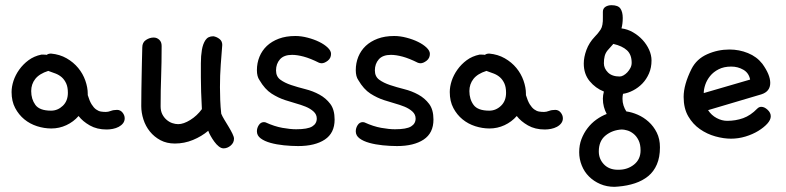

<svg xmlns="http://www.w3.org/2000/svg" viewBox="-20 -515 3013 736"><path d="M159.2 -304.7Q165 -309.6 175.8 -309.6Q209 -306.6 235.4 -291.5Q261.7 -276.4 279.8 -254.4Q297.9 -232.4 307.1 -206.1Q316.4 -179.7 316.4 -155.3V-150.4Q323.2 -127.9 331.1 -115.2Q338.9 -102.5 348.1 -95.7Q357.4 -88.9 366.7 -87.4Q376 -85.9 385.7 -85.9Q394.5 -85.9 404.8 -89.8Q415 -93.8 428.7 -93.8Q441.4 -93.8 449.7 -83.5Q458 -73.2 458 -61.5Q458 -50.8 451.7 -42.5Q445.3 -34.2 435.1 -28.8Q424.8 -23.4 412.6 -21Q400.4 -18.6 388.7 -18.6Q351.6 -18.6 324.2 -34.2Q296.9 -49.8 281.2 -70.3Q261.7 -47.9 234.4 -35.2Q207 -22.5 176.8 -22.5Q149.4 -22.5 122.1 -31.2Q94.7 -40 73.2 -57.6Q51.8 -75.2 38.1 -101.1Q24.4 -127 24.4 -162.1Q24.4 -182.6 31.7 -205.1Q39.1 -227.5 53.7 -248Q68.4 -268.6 89.4 -284.2Q110.4 -299.8 138.7 -305.7H144.5Q154.3 -305.7 159.2 -304.7ZM165 -243.2Q130.9 -232.4 115.2 -212.4Q99.6 -192.4 99.6 -166Q99.6 -134.8 115.7 -112.8Q131.8 -90.8 175.8 -90.8Q201.2 -90.8 220.7 -109.4Q240.2 -127.9 240.2 -159.2Q240.2 -180.7 233.9 -194.8Q227.5 -209 217.3 -218.3Q207 -227.5 193.4 -232.9Q179.7 -238.3 165 -243.2Z M521.5 -108.4Q521.5 -141.6 522 -168.5Q522.5 -195.3 522.9 -220.2Q523.4 -245.1 523.9 -272Q524.4 -298.8 525.4 -333Q525.4 -352.5 539.6 -361.8Q553.7 -371.1 569.3 -371.1Q581.1 -371.1 590.3 -362.8Q599.6 -354.5 599.6 -338.9Q599.6 -304.7 599.1 -276.9Q598.6 -249 597.7 -222.2Q596.7 -195.3 596.2 -168Q595.7 -140.6 595.7 -107.4Q595.7 -89.8 602.1 -77.1Q608.4 -64.5 618.7 -55.7Q628.9 -46.9 640.6 -43Q652.3 -39.1 663.1 -39.1Q683.6 -39.1 709.5 -55.2Q735.4 -71.3 753.9 -96.7Q752 -132.8 751 -162.6Q750 -192.4 750 -217.8Q750 -244.1 750 -272.5Q750 -300.8 753.9 -323.7Q757.8 -346.7 767.6 -361.3Q777.3 -376 797.9 -376Q810.5 -374 821.3 -365.7Q832 -357.4 832 -342.8Q829.1 -307.6 826.2 -267.1Q823.2 -226.6 823.2 -180.7Q823.2 -157.2 824.2 -131.3Q825.2 -105.5 828.1 -79.1Q832 -69.3 840.3 -55.7Q848.6 -42 856.9 -28.3Q865.2 -14.6 871.1 -2.4Q877 9.8 877 16.6Q877 32.2 864.3 43Q851.6 53.7 836.9 53.7Q828.1 53.7 818.8 46.4Q809.6 39.1 801.8 28.3Q793.9 17.6 787.6 6.3Q781.2 -4.9 778.3 -13.7Q752.9 7.8 719.7 21.5Q686.5 35.2 650.4 35.2Q619.1 35.2 595.2 22.5Q571.3 9.8 554.7 -10.7Q538.1 -31.2 529.8 -57.1Q521.5 -83 521.5 -108.4Z M974.6 -208Q964.8 -221.7 964.8 -246.1Q964.8 -273.4 974.6 -297.4Q984.4 -321.3 1002.9 -338.9Q1021.5 -356.4 1048.8 -366.7Q1076.2 -377 1112.3 -377Q1134.8 -377 1159.2 -370.6Q1183.6 -364.3 1203.6 -354.5Q1223.6 -344.7 1236.3 -332.5Q1249 -320.3 1249 -308.6Q1249 -292 1236.3 -282.2Q1223.6 -272.5 1212.9 -272.5Q1209 -272.5 1203.1 -274.4Q1169.9 -291 1144.5 -297.9Q1119.1 -304.7 1099.6 -304.7Q1068.4 -304.7 1053.2 -287.6Q1038.1 -270.5 1038.1 -245.1Q1038.1 -221.7 1054.7 -209.5Q1071.3 -197.3 1096.2 -189Q1121.1 -180.7 1150.4 -173.3Q1179.7 -166 1204.6 -152.3Q1229.5 -138.7 1246.1 -116.7Q1262.7 -94.7 1262.7 -56.6Q1262.7 -4.9 1225.1 20Q1187.5 44.9 1123 44.9Q1096.7 44.9 1068.4 42Q1040 39.1 1017.1 32.7Q994.1 26.4 979.5 15.6Q964.8 4.9 964.8 -11.7Q964.8 -24.4 972.2 -35.6Q979.5 -46.9 992.2 -46.9Q994.1 -46.9 995.1 -46.4Q996.1 -45.9 998 -45.9Q1032.2 -30.3 1062.5 -24.9Q1092.8 -19.5 1115.2 -19.5Q1159.2 -19.5 1176.8 -30.3Q1194.3 -41 1194.3 -60.5Q1194.3 -76.2 1182.1 -87.4Q1169.9 -98.6 1151.9 -106Q1133.8 -113.3 1112.8 -119.1Q1091.8 -125 1074.2 -130.9Q1046.9 -139.6 1021 -156.2Q995.1 -172.9 974.6 -208Z M1353.5 -208Q1343.8 -221.7 1343.8 -246.1Q1343.8 -273.4 1353.5 -297.4Q1363.3 -321.3 1381.8 -338.9Q1400.4 -356.4 1427.7 -366.7Q1455.1 -377 1491.2 -377Q1513.7 -377 1538.1 -370.6Q1562.5 -364.3 1582.5 -354.5Q1602.5 -344.7 1615.2 -332.5Q1627.9 -320.3 1627.9 -308.6Q1627.9 -292 1615.2 -282.2Q1602.5 -272.5 1591.8 -272.5Q1587.9 -272.5 1582 -274.4Q1548.8 -291 1523.4 -297.9Q1498 -304.7 1478.5 -304.7Q1447.3 -304.7 1432.1 -287.6Q1417 -270.5 1417 -245.1Q1417 -221.7 1433.6 -209.5Q1450.2 -197.3 1475.1 -189Q1500 -180.7 1529.3 -173.3Q1558.6 -166 1583.5 -152.3Q1608.4 -138.7 1625 -116.7Q1641.6 -94.7 1641.6 -56.6Q1641.6 -4.9 1604 20Q1566.4 44.9 1502 44.9Q1475.6 44.9 1447.3 42Q1418.9 39.1 1396 32.7Q1373 26.4 1358.4 15.6Q1343.8 4.9 1343.8 -11.7Q1343.8 -24.4 1351.1 -35.6Q1358.4 -46.9 1371.1 -46.9Q1373 -46.9 1374 -46.4Q1375 -45.9 1377 -45.9Q1411.1 -30.3 1441.4 -24.9Q1471.7 -19.5 1494.1 -19.5Q1538.1 -19.5 1555.7 -30.3Q1573.2 -41 1573.2 -60.5Q1573.2 -76.2 1561 -87.4Q1548.8 -98.6 1530.8 -106Q1512.7 -113.3 1491.7 -119.1Q1470.7 -125 1453.1 -130.9Q1425.8 -139.6 1399.9 -156.2Q1374 -172.9 1353.5 -208Z M1838.9 -304.7Q1844.7 -309.6 1855.5 -309.6Q1888.7 -306.6 1915 -291.5Q1941.4 -276.4 1959.5 -254.4Q1977.5 -232.4 1986.8 -206.1Q1996.1 -179.7 1996.1 -155.3V-150.4Q2002.9 -127.9 2010.7 -115.2Q2018.6 -102.5 2027.8 -95.7Q2037.1 -88.9 2046.4 -87.4Q2055.7 -85.9 2065.4 -85.9Q2074.2 -85.9 2084.5 -89.8Q2094.7 -93.8 2108.4 -93.8Q2121.1 -93.8 2129.4 -83.5Q2137.7 -73.2 2137.7 -61.5Q2137.7 -50.8 2131.3 -42.5Q2125 -34.2 2114.7 -28.8Q2104.5 -23.4 2092.3 -21Q2080.1 -18.6 2068.4 -18.6Q2031.2 -18.6 2003.9 -34.2Q1976.6 -49.8 1960.9 -70.3Q1941.4 -47.9 1914.1 -35.2Q1886.7 -22.5 1856.4 -22.5Q1829.1 -22.5 1801.8 -31.2Q1774.4 -40 1752.9 -57.6Q1731.4 -75.2 1717.8 -101.1Q1704.1 -127 1704.1 -162.1Q1704.1 -182.6 1711.4 -205.1Q1718.8 -227.5 1733.4 -248Q1748 -268.6 1769 -284.2Q1790 -299.8 1818.4 -305.7H1824.2Q1834 -305.7 1838.9 -304.7ZM1844.7 -243.2Q1810.5 -232.4 1794.9 -212.4Q1779.3 -192.4 1779.3 -166Q1779.3 -134.8 1795.4 -112.8Q1811.5 -90.8 1855.5 -90.8Q1880.9 -90.8 1900.4 -109.4Q1919.9 -127.9 1919.9 -159.2Q1919.9 -180.7 1913.6 -194.8Q1907.2 -209 1897 -218.3Q1886.7 -227.5 1873 -232.9Q1859.4 -238.3 1844.7 -243.2Z M2345.7 135.7H2351.6Q2385.7 135.7 2410.6 115.7Q2435.5 95.7 2435.5 61.5Q2435.5 38.1 2427.7 22.5Q2419.9 6.8 2408.2 -2.4Q2396.5 -11.7 2384.3 -15.1Q2372.1 -18.6 2363.3 -18.6Q2327.1 -16.6 2301.3 4.4Q2275.4 25.4 2275.4 65.4Q2275.4 93.8 2294.4 114.3Q2313.5 134.8 2345.7 135.7ZM2349.6 200.2Q2345.7 200.2 2342.3 200.7Q2338.9 201.2 2335.9 201.2Q2305.7 201.2 2280.8 190.4Q2255.9 179.7 2237.8 161.6Q2219.7 143.6 2210 119.1Q2200.2 94.7 2200.2 68.4Q2200.2 41 2209 18.1Q2217.8 -4.9 2232.4 -23.9Q2247.1 -43 2266.1 -56.6Q2285.2 -70.3 2305.7 -78.1Q2298.8 -90.8 2294.9 -105.5Q2291 -120.1 2291 -136.7Q2291 -143.6 2292 -149.9Q2293 -156.2 2294.9 -164.1Q2262.7 -176.8 2240.2 -204.1Q2217.8 -231.4 2217.8 -271.5Q2217.8 -295.9 2228 -323.7Q2238.3 -351.6 2259.8 -374Q2272.5 -386.7 2282.2 -401.4Q2292 -416 2291 -449.2V-469.7Q2291 -482.4 2300.8 -488.8Q2310.5 -495.1 2324.2 -495.1Q2349.6 -495.1 2358.4 -481.9Q2367.2 -468.8 2367.2 -446.3Q2367.2 -423.8 2362.3 -406.2Q2385.7 -403.3 2406.7 -391.1Q2427.7 -378.9 2443.4 -361.8Q2459 -344.7 2468.3 -324.2Q2477.5 -303.7 2477.5 -283.2Q2477.5 -255.9 2467.8 -233.4Q2458 -210.9 2442.4 -194.8Q2426.8 -178.7 2407.2 -168.5Q2387.7 -158.2 2368.2 -155.3Q2367.2 -150.4 2366.7 -146Q2366.2 -141.6 2366.2 -136.7Q2366.2 -123 2370.1 -110.8Q2374 -98.6 2380.9 -87.9Q2402.3 -85 2424.8 -75.2Q2447.3 -65.4 2466.3 -48.3Q2485.4 -31.2 2497.6 -6.8Q2509.8 17.6 2509.8 49.8Q2509.8 87.9 2498 115.2Q2486.3 142.6 2464.8 160.2Q2443.4 177.7 2414.1 187.5Q2384.8 197.3 2349.6 200.2ZM2331.1 -346.7 2308.6 -321.3Q2300.8 -311.5 2297.9 -299.8Q2294.9 -288.1 2294.9 -272.5Q2294.9 -252.9 2310.5 -237.3Q2326.2 -221.7 2355.5 -221.7Q2362.3 -221.7 2370.1 -226.1Q2377.9 -230.5 2384.8 -237.8Q2391.6 -245.1 2396.5 -254.4Q2401.4 -263.7 2401.4 -274.4Q2401.4 -305.7 2383.3 -322.3Q2365.2 -338.9 2331.1 -346.7Z M2902.3 -270.5Q2932.6 -228.5 2932.6 -197.3Q2932.6 -164.1 2898.4 -153.3L2694.3 -92.8Q2707 -73.2 2727.1 -62.5Q2747.1 -51.8 2767.6 -51.8Q2799.8 -51.8 2828.6 -62Q2857.4 -72.3 2882.8 -98.6Q2889.6 -105.5 2898.4 -105.5Q2910.2 -105.5 2922.4 -94.2Q2934.6 -83 2934.6 -69.3Q2934.6 -55.7 2921.4 -41Q2908.2 -26.4 2886.7 -13.2Q2865.2 0 2837.9 8.3Q2810.5 16.6 2782.2 16.6Q2753.9 16.6 2722.2 7.8Q2690.4 -1 2663.1 -20Q2635.7 -39.1 2618.2 -69.3Q2600.6 -99.6 2600.6 -143.6Q2600.6 -190.4 2630.9 -251Q2650.4 -289.1 2690.9 -307.1Q2731.4 -325.2 2776.4 -325.2Q2813.5 -325.2 2847.2 -311.5Q2880.9 -297.9 2902.3 -270.5ZM2677.7 -158.2 2855.5 -210Q2850.6 -235.4 2829.6 -247.6Q2808.6 -259.8 2783.2 -259.8Q2754.9 -259.8 2734.9 -249.5Q2714.8 -239.3 2702.1 -223.6Q2689.5 -208 2683.6 -190.4Q2677.7 -172.9 2677.7 -158.2Z"/></svg>

Font: Gamja Flower
Style: Regular
Weight: 400
Designer: YoonDesign Inc.
Foundry: YoonDesign Inc.
Version: Version 3.00;build 20171102